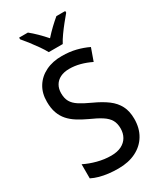

<svg xmlns="http://www.w3.org/2000/svg" viewBox="-233 -1025 948 1120"><g transform="rotate(-30 241.5 -465.5)"><path d="M442.4 -195.3Q442.4 -132.8 414.8 -86.7Q387.2 -40.5 336.9 -15.4Q286.6 9.8 218.3 9.8Q184.1 9.8 153.1 6.1Q122.1 2.4 94.5 -5.1Q66.9 -12.7 43.5 -24.4V-119.6Q81.1 -100.6 127.4 -88.4Q173.8 -76.2 218.8 -76.2Q260.3 -76.2 288.3 -90.3Q316.4 -104.5 330.8 -129.6Q345.2 -154.8 345.2 -187Q345.2 -220.7 332 -243.9Q318.8 -267.1 289.3 -286.4Q259.8 -305.7 210 -327.6Q174.3 -344.2 144.8 -362.8Q115.2 -381.3 94.2 -405Q73.2 -428.7 61.8 -460.4Q50.3 -492.2 50.3 -535.2Q49.8 -593.3 76.2 -635.7Q102.5 -678.2 149.9 -701.4Q197.3 -724.6 259.3 -724.1Q308.6 -724.1 352.1 -713.4Q395.5 -702.6 432.6 -684.6L402.8 -601.1Q366.7 -618.7 330.8 -628.2Q294.9 -637.7 259.3 -637.7Q223.1 -637.7 198.2 -625.2Q173.3 -612.8 160.2 -590.3Q147 -567.9 147 -537.6Q147 -503.4 159.9 -480.5Q172.9 -457.5 201.7 -439Q230.5 -420.4 277.8 -398.9Q331.5 -374.5 368.2 -347.2Q404.8 -319.8 423.6 -283.4Q442.4 -247.1 442.4 -195.3ZM204.6 -781.7Q192.9 -803.7 174.3 -830.3Q155.8 -856.9 135.3 -883.3Q114.7 -909.7 97.2 -930.2V-941.4H156.2Q178.2 -923.8 203.4 -899.2Q228.5 -874.5 251.5 -848.1Q276.9 -876.5 300 -898.4Q323.2 -920.4 348.1 -941.4H407.7V-930.2Q391.1 -910.6 370.1 -884.5Q349.1 -858.4 329.8 -831.3Q310.5 -804.2 298.8 -781.7Z"/></g></svg>

Font: Open Sans SemiCondensed Medium
Style: Regular
Weight: 500
Width: 4
Designer: Monotype Design Team
Foundry: Monotype Imaging Inc.
Version: Version 3.000